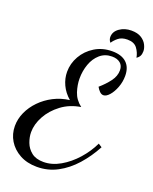

<svg xmlns="http://www.w3.org/2000/svg" viewBox="-181 -969 917 1151"><g transform="rotate(20 277.5 -394.0)"><path d="M199 87Q136 87 89.5 61.5Q43 36 17.5 -6Q-8 -48 -8 -99Q-8 -144 11.5 -187Q31 -230 66 -266Q101 -302 147.5 -326Q194 -350 249 -357Q212 -389 193.5 -429Q175 -469 175 -511Q175 -564 202 -611.5Q229 -659 277.5 -689Q326 -719 389 -719Q448 -719 479.5 -690Q511 -661 511 -606Q511 -568 497.5 -532.5Q484 -497 464.5 -475Q445 -453 427 -453Q414 -453 402.5 -464.5Q391 -476 383 -491Q419 -522 444.5 -556Q470 -590 470 -627Q470 -657 450.5 -673Q431 -689 398 -689Q353 -689 321.5 -661.5Q290 -634 274.5 -590.5Q259 -547 259 -499Q259 -458 273 -415Q287 -372 327 -341Q257 -330 205 -291Q153 -252 124.5 -200Q96 -148 96 -97Q96 -66 108.5 -32.5Q121 1 149.5 23.5Q178 46 226 46Q280 46 333 15.5Q386 -15 430 -64.5Q474 -114 501 -171L524 -156Q487 -87 438 -32Q389 23 329 55Q269 87 199 87ZM537 -732Q532 -763 512.5 -789.5Q493 -816 450 -816Q414 -816 392.5 -798.5Q371 -781 360 -763Q353 -770 350 -779Q347 -788 347 -795Q347 -830 379 -852.5Q411 -875 454 -875Q494 -875 518 -859.5Q542 -844 552.5 -822.5Q563 -801 563 -783Q563 -764 556.5 -752Q550 -740 537 -732Z"/></g></svg>

Font: Dancing Script SemiBold
Style: Regular
Weight: 600
Designer: Pablo Impallari
Foundry: Pablo Impallari
Version: Version 2.001